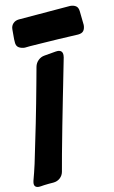

<svg xmlns="http://www.w3.org/2000/svg" viewBox="-158 -1001 622 1046"><g transform="rotate(-10 153.5 -478.5)"><path d="M26 -768Q7 -768 -7.5 -776.5Q-22 -785 -23 -807V-809Q-24 -816 -24 -823Q-24 -830 -24 -837V-878Q-24 -897 -12 -910Q0 -923 20 -925L308 -949Q328 -949 340.5 -940.5Q353 -932 355 -910L363 -834Q363 -814 354.5 -802Q346 -790 324 -788L216 -782Q165 -779 127 -776Q89 -773 55 -771ZM-20 -9Q-23 -9 -25.5 -8.5Q-28 -8 -30 -8Q-56 -8 -56 -31Q-56 -34 -55.5 -37.5Q-55 -41 -54 -46Q-49 -66 -43 -88.5Q-37 -111 -32 -135Q-9 -244 12.5 -351Q34 -458 54 -567L70 -654Q74 -675 89 -689.5Q104 -704 124 -707L188 -718Q191 -718 193.5 -718.5Q196 -719 198 -719Q226 -719 226 -691Q226 -682 225 -679L208 -593Q201 -560 195 -527Q189 -494 182 -462Q168 -392 153 -314Q138 -236 124 -161L107 -66Q103 -46 88 -32.5Q73 -19 51 -17Q38 -16 25.5 -15Q13 -14 -1 -12Z"/></g></svg>

Font: Bangerz 2
Style: Regular
Weight: 400
Designer: vernon adams
Foundry: Vernon Adams
Version: Version 2.10;December 28, 2023;FontCreator 13.0.0.2683 64-bi